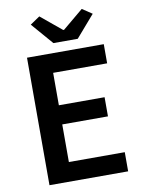

<svg xmlns="http://www.w3.org/2000/svg" viewBox="-102 -1028 812 1096"><g transform="rotate(-10 304.0 -479.5)"><path d="M94 0V-739H539V-628H226V-440H491V-329H226V-111H550V0ZM257 -795 148 -921 204 -959 325 -859H330L450 -959L507 -921L398 -795Z"/></g></svg>

Font: Noto Sans JP SemiBold
Style: Regular
Weight: 600
Designer: Ryoko NISHIZUKA  (kana, bopomofo & ideographs); Paul D. Hunt (Latin, Greek & Cyrillic); Sandoll Communications , Soo-you
Foundry: Adobe
Version: Version 2.004-H2;hotconv 1.0.118;makeotfexe 2.5.65603